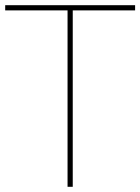

<svg xmlns="http://www.w3.org/2000/svg" viewBox="-23 -719 540 739"><path d="M-3 -699V-679H237V0H257V-679H497V-699Z"/></svg>

Font: Argentum Sans Thin
Style: Regular
Weight: 250
Designer: Julieta Ulanovsky
Foundry: Julieta Ulanovsky
Version: Version 5.001;February 15, 2019;FontCreator 11.5.0.2425 64-b